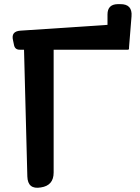

<svg xmlns="http://www.w3.org/2000/svg" viewBox="-20 -903 676 927"><path d="M96 -663H75Q53 -663 48 -684L43 -708Q32 -752 79 -755L499 -783V-833Q499 -882 548 -883H560Q620 -884 615 -824L603 -675V-669Q603 -663 597 -663H239V-70Q239 -7 177 2Q114 13 112 -51Z"/></svg>

Font: MaokenZhuyuanTi
Style: Regular
Weight: 400
Designer: Fontworks Inc & LongZhuTi team: ZERO子、时光羊、荆南、频凡、刘鹏、Little White Dog、帆影Magmeta、奈白不弍、白日月球、ChaoTawei、雨三（排名不分先后）
Version: Version 1.000; 20230222